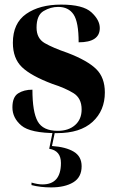

<svg xmlns="http://www.w3.org/2000/svg" viewBox="-20 -569 503 835"><path d="M228 10Q329 10 382.5 -39Q436 -88 436 -167Q436 -232 398 -269Q360 -306 274 -339Q210 -361 174.5 -381.5Q139 -402 139 -449Q139 -503 169.5 -521Q200 -539 233 -539Q278 -539 300 -506Q322 -473 322 -385Q414 -385 414 -447Q414 -482 377.5 -515.5Q341 -549 246 -549Q152 -549 94 -508.5Q36 -468 36 -383Q36 -315 75.5 -277Q115 -239 208 -204Q264 -186 299.5 -164Q335 -142 335 -93Q335 -50 306.5 -25Q278 0 231 0Q167 0 144 -41Q121 -82 121 -179Q84 -179 59 -163Q34 -147 34 -102Q34 -56 73 -23Q112 10 228 10ZM202 246Q262 246 298.5 224Q335 202 335 154Q335 111 300.5 90.5Q266 70 206 66L220 0H210L194 78Q245 86 245 140Q245 233 165 233Q144 233 117 225V236Q156 246 202 246Z"/></svg>

Font: Noto Serif Display SemiCondensed Extra
Style: Regular
Weight: 800
Width: 4
Designer: Monotype Design Team
Foundry: Monotype Imaging Inc.
Version: Version 1.900